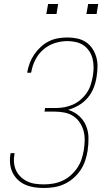

<svg xmlns="http://www.w3.org/2000/svg" viewBox="-20 -930 540 958"><path d="M199 8Q175 8 151.5 4.5Q128 1 107 -8Q86 -17 69.5 -32.5Q53 -48 43 -68.5Q33 -89 30.5 -112.5Q28 -136 32 -160Q32 -162 32.5 -163.5Q33 -165 33 -166H53Q52 -165 52 -163.5Q52 -162 52 -161Q48 -139 50 -118Q52 -97 60.5 -79Q69 -61 84 -47Q99 -33 117 -24.5Q135 -16 156 -13Q177 -10 199 -10Q222 -10 245.5 -14Q269 -18 291 -28Q313 -38 332 -54.5Q351 -71 365 -91.5Q379 -112 386.5 -134.5Q394 -157 398 -180Q402 -205 402.5 -229.5Q403 -254 397 -276.5Q391 -299 378 -318.5Q365 -338 346 -350.5Q327 -363 303.5 -368Q280 -373 255 -373H202L205 -391H258Q280 -391 301.5 -395Q323 -399 343.5 -408Q364 -417 382 -432.5Q400 -448 413 -467Q426 -486 432.5 -507Q439 -528 443 -549Q447 -572 447 -594Q447 -616 442 -636.5Q437 -657 425.5 -674.5Q414 -692 397.5 -703.5Q381 -715 359.5 -720Q338 -725 316 -725Q285 -725 253.5 -715Q222 -705 196.5 -683Q171 -661 156 -631Q141 -601 136 -570Q135 -569 135 -568.5Q135 -568 135 -567H116Q116 -568 116 -569Q116 -570 116 -570Q120 -593 128.5 -615.5Q137 -638 151 -658.5Q165 -679 183.5 -696Q202 -713 224 -724Q246 -735 269.5 -739Q293 -743 316 -743Q341 -743 365 -738Q389 -733 408.5 -720Q428 -707 441 -687.5Q454 -668 460.5 -645Q467 -622 466.5 -597Q466 -572 462 -547Q458 -520 447.5 -492.5Q437 -465 418 -442.5Q399 -420 373.5 -405Q348 -390 320 -382Q350 -373 373.5 -352.5Q397 -332 409 -303.5Q421 -275 421.5 -242.5Q422 -210 417 -177Q413 -152 404.5 -127Q396 -102 381 -80Q366 -58 345 -40Q324 -22 299.5 -11Q275 0 249.5 4Q224 8 199 8ZM411 -860 420 -910H470L462 -860ZM211 -860 220 -910H270L262 -860Z"/></svg>

Font: Iosevka SS04 Thin
Style: Italic
Weight: 100
Italic angle: -9°
Monospace: yes
Designer: Belleve Invis
Foundry: Belleve Invis
Version: Version 19.0.0; ttfautohint (v1.8.4)